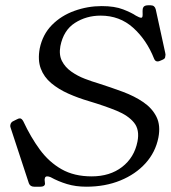

<svg xmlns="http://www.w3.org/2000/svg" viewBox="-20 -694 645 725"><path d="M586 -465Q580 -462 575 -462Q566 -462 562 -472Q534 -543 483 -589Q432 -635 360 -635Q306 -635 263 -607.5Q220 -580 208 -520Q202 -487 214 -463.5Q226 -440 249.5 -423.5Q273 -407 300.5 -396.5Q328 -386 352 -379Q399 -364 443.5 -347.5Q488 -331 521.5 -308Q555 -285 571 -252.5Q587 -220 578 -174Q567 -119 529.5 -77.5Q492 -36 434.5 -12.5Q377 11 306 11Q266 11 233 1Q200 -9 171 -25Q164 -28 158 -28Q150 -28 149 -19Q148 -16 149 -10Q150 -3 150 1Q148 11 133 11H109Q94 11 89 -2L20 -212Q18 -217 19 -222Q21 -233 31 -237L43 -243Q47 -245 49.5 -246Q52 -247 55 -247Q62 -247 68 -236Q96 -176 130.5 -129Q165 -82 212.5 -55Q260 -28 326 -28Q395 -28 441 -63.5Q487 -99 499 -159Q508 -204 486 -231Q464 -258 420 -276Q376 -294 316 -312Q275 -324 238 -340.5Q201 -357 173.5 -380Q146 -403 134 -435Q122 -467 130 -511Q141 -564 176 -599.5Q211 -635 261 -653Q311 -671 364 -671Q413 -671 445 -658.5Q477 -646 493 -635Q507 -627 513 -627Q517 -627 518 -632Q519 -637 518.5 -644.5Q518 -652 519 -661Q522 -674 538 -674H549Q564 -674 568 -659L604 -494Q606 -487 604 -481Q604 -477 602 -474Q600 -471 593 -468Z"/></svg>

Font: Young Serif Light
Style: Italic
Weight: 300
Italic angle: -10.979°
Designer: Bastien Sozeau
Foundry: NBR — Bastien Sozeau
Version: Version 5.001